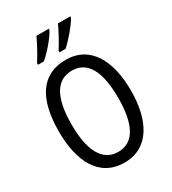

<svg xmlns="http://www.w3.org/2000/svg" viewBox="-224 -1154 1067 1189"><g transform="rotate(-30 309.5 -559.5)"><path d="M471 -1027V-1036H383C368 -1002 330 -930 302 -888V-876H345C385 -911 449 -986 471 -1027ZM317 -1027V-1036H229C213 -1000 177 -932 148 -888V-876H190C237 -916 295 -984 317 -1027ZM567 -451C567 -661 488 -817 311 -817C139 -817 53 -689 53 -452C53 -244 128 -83 311 -83C488 -83 567 -241 567 -451ZM143 -451C143 -639 197 -740 311 -740C422 -740 476 -640 476 -451C476 -261 421 -160 310 -160C199 -160 143 -263 143 -451Z"/></g></svg>

Font: Noto Sans Kannada UI Condensed
Style: Regular
Weight: 400
Width: 3
Designer: Jelle Bosma - Monotype Design Team
Foundry: Monotype Imaging Inc.
Version: Version 2.005